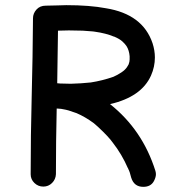

<svg xmlns="http://www.w3.org/2000/svg" viewBox="-20 -712 675 745"><path d="M255 -387Q294 -388 332 -392Q377 -399 420 -414Q436 -421 451 -431Q466 -441 473 -452L479 -462Q483 -473 483 -481V-494Q481 -517 471 -533Q465 -542 454.5 -551.5Q444 -561 423 -570H422Q391 -583 348 -589L341 -590L301 -593L247 -594L205 -593L202 -389L213 -388ZM536 13Q500 13 489 -23Q484 -45 477 -58V-59Q477 -60 476 -60Q453 -113 418 -158Q402 -181 360 -220L344 -234Q310 -259 277 -273L271 -275Q245 -285 226 -288Q224 -288 220.5 -289Q217 -290 212 -290Q207 -290 200 -291Q197 -164 197 -36Q196 -16 182 -2Q168 12 148 12Q128 12 113.5 -2Q99 -16 99 -36Q99 -188 103 -339Q107 -490 108 -641Q108 -660 121.5 -675Q135 -690 157.5 -690Q180 -690 203 -691L237 -692Q328 -692 391 -680Q534 -657 572 -544Q581 -516 581 -489Q581 -453 566 -419Q529 -336 407 -308Q533 -208 583 -49Q585 -42 585 -36Q585 -24 577 -9Q565 13 536 13Z"/></svg>

Font: Bad Comic
Style: Regular
Weight: 400
Designer: GGBotNet
Foundry: f0n7
Version: 0.9